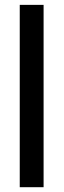

<svg xmlns="http://www.w3.org/2000/svg" viewBox="-20 -782 266 802"><path d="M162.1 0Q137.7 0 62.5 0Q62.5 -20.5 62.5 -46.9Q62.5 -179.7 62.5 -476.6Q62.5 -547.9 62.5 -761.7Q87.9 -761.7 162.1 -761.7Q162.1 -571.3 162.1 0Z"/></svg>

Font: Noto Sans Hebrew DECATHLON 
Style: Regular
Weight: 400
Designer: Monotype Design team
Version: Version 1.03 uh